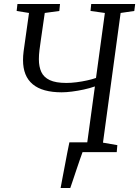

<svg xmlns="http://www.w3.org/2000/svg" viewBox="-20 -763 698 963"><path d="M284 180Q288.5 155 294.2 125.2Q300 95.5 305.8 64.5Q311.5 33.5 317.2 4.2Q323 -25 328 -49H423.5L394 0Q389.5 12 381 36.5Q372.5 61 362.8 90Q353 119 344.8 143.8Q336.5 168.5 332.5 180ZM323 0 326 -35 417.5 -47.5 456 -329.5Q430.5 -320.5 400.5 -314Q370.5 -307.5 341.5 -303.8Q312.5 -300 289.5 -300Q241.5 -300 205 -310Q168.5 -320 144 -340.5Q119.5 -361 107.5 -391.2Q95.5 -421.5 95.5 -461.5Q95.5 -472 96.2 -483.2Q97 -494.5 98.5 -506L125.5 -698L63.5 -708L67.5 -743H281L277.5 -708L204.5 -698L185 -563Q181 -536 178 -511.8Q175 -487.5 175 -466Q175 -428.5 187.2 -402Q199.5 -375.5 229.5 -361.2Q259.5 -347 313 -347Q336.5 -347 364 -350.5Q391.5 -354 417.5 -359.8Q443.5 -365.5 461.5 -372L506 -698L434 -708L437.5 -743H658L653.5 -708L585 -698L496.5 -47.5L568.5 -35L565.5 0Z"/></svg>

Font: Merriweather 48pt Light
Style: Italic
Weight: 300
Italic angle: -7.8°
Version: Version 2.101